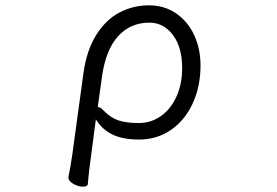

<svg xmlns="http://www.w3.org/2000/svg" viewBox="-20 -506 1040 721"><path d="M252 71 293 -229Q305 -317 341.5 -375Q378 -433 429.5 -459.5Q481 -486 539 -486Q597 -486 641 -456Q685 -426 709 -374.5Q733 -323 733 -260Q733 -182 704 -118.5Q675 -55 622.5 -18.5Q570 18 502 18Q441 18 402 -1Q363 -20 340 -58L322 79Q319 99 315.5 128.5Q312 158 310 184Q309 195 292 195Q274 195 255.5 184.5Q237 174 237 161V158Q245 121 252 71ZM369 -91Q395 -64 424.5 -54Q454 -44 501 -44Q547 -44 584 -70Q621 -96 642.5 -143Q664 -190 664 -250Q664 -329 629 -375Q594 -421 541 -421Q470 -421 423.5 -370Q377 -319 363 -218L347 -104Q357 -104 369 -91Z"/></svg>

Font: Iansui 0.93
Style: Regular
Weight: 400
Designer: But Ko / Fontworks Inc.
Foundry: zi-hi.com / Fontworks Inc.
Version: Version 0.931